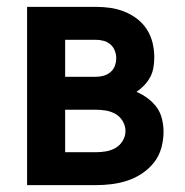

<svg xmlns="http://www.w3.org/2000/svg" viewBox="-20 -540 540 560"><path d="M59 0V-520H259Q281 -520 302 -517Q323 -514 343 -506Q363 -498 380 -485Q397 -472 408.5 -454Q420 -436 425 -415Q430 -394 430 -373Q430 -358 427.5 -343Q425 -328 418 -315Q411 -302 400.5 -291Q390 -280 378 -272Q395 -265 410.5 -253.5Q426 -242 437 -227Q448 -212 452.5 -193Q457 -174 457 -156Q457 -132 450.5 -108.5Q444 -85 429.5 -66.5Q415 -48 395 -34.5Q375 -21 352.5 -13.5Q330 -6 306.5 -3Q283 0 259 0ZM170 -316H259Q271 -316 282 -319Q293 -322 302 -329.5Q311 -337 315 -348Q319 -359 319 -371Q319 -382 314.5 -393Q310 -404 301.5 -411Q293 -418 282 -421Q271 -424 259 -424H170ZM170 -96H259Q274 -96 289 -98.5Q304 -101 317 -108.5Q330 -116 338 -129.5Q346 -143 346 -158Q346 -173 338 -186.5Q330 -200 317 -207.5Q304 -215 289 -217.5Q274 -220 259 -220H170Z"/></svg>

Font: Iosevka Term Curly
Style: Bold
Weight: 700
Designer: Belleve Invis
Foundry: Belleve Invis
Version: Version 32.3.0